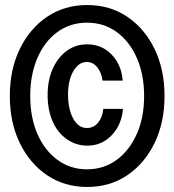

<svg xmlns="http://www.w3.org/2000/svg" viewBox="-20 -730 690 762"><path d="M327 -152Q281 -152 244.5 -178Q208 -204 188.5 -249Q169 -294 169 -353Q169 -412 189.5 -457.5Q210 -503 246 -529Q282 -555 329 -554Q385 -553 423.5 -513Q462 -473 467 -410H387Q383 -442 366 -463Q349 -484 325 -484Q292 -484 271 -447.5Q250 -411 250 -355Q250 -297 270.5 -259.5Q291 -222 325 -222Q352 -222 369.5 -243.5Q387 -265 390 -298H468Q463 -235 423.5 -193.5Q384 -152 327 -152ZM326 12Q236 12 167 -34.5Q98 -81 58.5 -162.5Q19 -244 19 -349Q19 -454 58.5 -535.5Q98 -617 167 -663.5Q236 -710 326 -710Q416 -710 485 -663.5Q554 -617 593.5 -535.5Q633 -454 633 -349Q633 -244 593.5 -162.5Q554 -81 485 -34.5Q416 12 326 12ZM325 -58Q392 -58 443 -95.5Q494 -133 523 -198.5Q552 -264 552 -349Q552 -434 523 -500Q494 -566 443 -603Q392 -640 325 -640Q259 -640 208 -603Q157 -566 128.5 -500Q100 -434 100 -349Q100 -264 128.5 -198.5Q157 -133 208 -95.5Q259 -58 325 -58Z"/></svg>

Font: Azeret Mono SemiBold
Style: Regular
Weight: 600
Designer: Martin Vácha
Foundry: Displaay
Version: Version 1.002